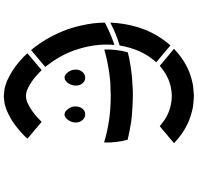

<svg xmlns="http://www.w3.org/2000/svg" viewBox="-35 -1005 1040 1010"><g transform="rotate(-90 485.0 -500.0)"><path d="M482.5 -1000Q482.5 -1000 487.5 -1000Q489 -999.5 492.8 -999.2Q496.5 -999 497.5 -999Q521.5 -996.5 526.5 -995.5Q529.5 -995 535.2 -993Q541 -991 543 -990.5Q544.5 -990 547 -989.2Q549.5 -988.5 551.5 -987.8Q553.5 -987 555 -986.5L559.5 -985Q562 -984 566.8 -981.8Q571.5 -979.5 574 -978.5Q595 -968.5 616 -955.5Q643 -938.5 666 -918.5Q691 -897 707.5 -878.5Q709 -877 709.5 -875.5Q695.5 -863.5 667.5 -840Q639.5 -816.5 626.5 -805.5Q626 -805 624.5 -804Q623 -803 622 -802L620.5 -801L617.5 -804Q616.5 -805 615.5 -806.2Q614.5 -807.5 614 -808Q588.5 -832.5 574.5 -843Q573 -844 570.5 -845.8Q568 -847.5 566.5 -848.5Q564 -851 563 -851.5L562.5 -852Q544 -864.5 528 -872Q514 -879 503.5 -881.5Q502.5 -882 500.5 -882Q498.5 -882 497.5 -882Q485.5 -883.5 485 -883.5Q484.5 -883.5 472.5 -882Q471.5 -882 469.8 -882Q468 -882 467 -881.5Q466 -881 464.2 -880.5Q462.5 -880 461.5 -880Q437 -871.5 407.5 -851.5Q399.5 -846 384.5 -834Q383 -832.5 379.2 -829.2Q375.5 -826 373.5 -824.5Q356 -808 352.5 -804.5L349 -801Q347.5 -802 346.5 -803Q336.5 -811.5 321.5 -824Q320.5 -824.5 318.8 -826.2Q317 -828 316 -829Q313.5 -831 309.5 -834.5Q305.5 -838 305 -838.5L299 -843Q298 -844 296.5 -845.5Q295 -847 294 -847.5Q292.5 -849 288.2 -852Q284 -855 282.5 -856.5Q282 -857 282 -857Q282 -858 281.5 -858Q279.5 -860 278.5 -860.5Q276.5 -861.5 276 -862L275.5 -862.5L273 -865Q272.5 -865.5 271.5 -866.2Q270.5 -867 270 -867.5Q269 -868.5 265.5 -871.5Q262 -874.5 260.5 -876Q286 -905 329 -938Q330 -938.5 331.5 -940Q351.5 -955 367 -963.5Q395 -979.5 414.5 -986.5Q416.5 -987.5 420.5 -988.8Q424.5 -990 426.5 -990.5Q437.5 -994.5 443.5 -995.5Q450 -997 463.5 -998Q477 -999 482.5 -1000ZM727 -856Q786 -786 826 -689.5Q844.5 -644.5 857 -588Q860.5 -571 862.5 -560Q867 -532.5 867 -531Q871 -499 871 -469Q870 -468 868 -467Q836.5 -450 800 -435Q797.5 -434 792.5 -432.2Q787.5 -430.5 785 -429.5Q767.5 -422.5 753.5 -418.5Q761 -497.5 739.5 -582Q734.5 -601.5 725.5 -628Q719 -647 708 -671Q683.5 -722.5 651 -765Q650 -766.5 647.8 -769.2Q645.5 -772 644.5 -773.5Q643.5 -775 641.2 -777.8Q639 -780.5 638 -782Q652.5 -794 682 -819Q711.5 -844 726 -856Q727 -856.5 727 -856ZM387.5 -680.5Q398 -681 409.5 -670.5Q414 -666 419 -658.5Q419 -658 419.2 -658Q419.5 -658 419.5 -657.5Q431.5 -641 430 -619Q428.5 -597.5 416.5 -584Q402 -568.5 381 -572.5Q372.5 -574 366 -579Q360 -583.5 355.5 -589.5Q345.5 -603.5 345.5 -621.5Q345.5 -641 356.5 -658Q364.5 -671.5 377.5 -678Q381.5 -680.5 387.5 -680.5ZM581.5 -680.5Q596.5 -681 611.5 -661Q616.5 -653 619.5 -646.5Q622.5 -639 623.5 -628Q625.5 -610 618 -595.8Q610.5 -581.5 597.5 -575.5Q590.5 -572.5 589.5 -572.5Q568 -568.5 553 -584.5Q543.5 -594.5 540.8 -610.2Q538 -626 543 -642Q545.5 -651 551 -659Q554 -664 556 -666Q562.5 -673.5 570 -677.5Q575 -680.5 581.5 -680.5ZM240.5 -472.5Q354.5 -437.5 484.5 -437.5Q508 -437.5 552 -439.5Q572 -440.5 607.5 -445.5Q671 -454.5 729.5 -471.5Q731.5 -407.5 715 -348Q673 -336.5 606 -328Q587 -326 577 -325Q576 -325 546.5 -323.5Q543.5 -323.5 532.8 -322.5Q522 -321.5 516 -321.5Q511 -321.5 500.5 -321.2Q490 -321 484.5 -321Q472.5 -321 451.5 -322.2Q430.5 -323.5 422.5 -323.5Q389.5 -325 349 -330Q347.5 -330 345.5 -330.5Q343.5 -331 342 -331.5Q300.5 -337.5 255 -348.5Q238.5 -407.5 240.5 -472ZM751 -123.5Q735 -137 662.5 -198Q664.5 -201 666 -202.5Q732 -276.5 750.5 -390.5Q813 -409 870.5 -439.5L871 -439Q868 -366.5 848 -298.5Q844 -284.5 834 -258.5Q806 -186 751 -123.5ZM488 0H482Q481.5 -0.5 481 -0.5Q467 -0.5 441 -3.5Q428 -4.5 422 -6Q375.5 -16 339.5 -33Q284 -59 237 -104.5Q239.5 -107 253.5 -118.5Q256 -120.5 261.5 -125.5Q267 -130.5 270 -133Q272 -134.5 275.8 -137.5Q279.5 -140.5 281.5 -142Q289 -148.5 303.8 -161Q318.5 -173.5 326 -179.5Q328.5 -177.5 333.8 -173.5Q339 -169.5 341.5 -167.5Q358.5 -153.5 379.5 -142.5Q404 -129 438 -121.5Q438.5 -121.5 439.2 -121.2Q440 -121 440.5 -121Q448.5 -119 459 -118Q476 -116 485 -116Q493.5 -116 510.5 -118Q521.5 -119.5 535 -122Q544.5 -124 556 -128Q589.5 -139 620.5 -161.5Q634.5 -171.5 640 -176.5Q640.5 -177 641.8 -178Q643 -179 644 -179.5Q674 -154.5 688.5 -142Q692 -139 699.5 -132.8Q707 -126.5 711 -123.5Q725.5 -111 731 -107Q733 -106 733 -104.5Q670.5 -44.5 595.5 -18.5Q575.5 -12 548 -6Q535.5 -3.5 488 0Z"/></g></svg>

Font: DSEG7 7SEGGCHAN
Style: Regular
Weight: 400
Designer: Keshikan(Twitter:@keshinomi_88pro)
Version: Version 0.3